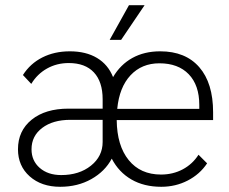

<svg xmlns="http://www.w3.org/2000/svg" viewBox="-20 -707 878 737"><path d="M798 -246H428Q429 -148 474 -92.5Q519 -37 598 -37Q644 -37 681.5 -57Q719 -77 742 -113L775 -80Q747 -38 700.5 -14Q654 10 599 10Q533 10 484.5 -18Q436 -46 409 -98Q383 -49 330.5 -19.5Q278 10 211 10Q139 10 94 -30Q49 -70 49 -134Q49 -205 101.5 -247.5Q154 -290 243 -290H374V-326Q374 -393 340.5 -429Q307 -465 244 -465Q198 -465 160.5 -444Q123 -423 100 -385L68 -419Q96 -463 142.5 -486.5Q189 -510 248 -510Q310 -510 352.5 -484.5Q395 -459 414 -411Q442 -459 488 -484.5Q534 -510 595 -510Q692 -510 745 -449Q798 -388 798 -276ZM745 -304Q745 -380 704.5 -422Q664 -464 592 -464Q524 -464 481 -418Q438 -372 430 -289H745ZM374 -247H250Q183 -247 142 -216Q101 -185 101 -134Q101 -90 132.5 -62.5Q164 -35 215 -35Q284 -35 329 -71Q374 -107 374 -162ZM475 -687H535L445 -554H401Z"/></svg>

Font: Sarabun ExtraLight
Style: Regular
Weight: 275
Designer: Suppakit Chalermlarp | Katatrad Co.,Ltd.
Foundry: Cadson Demak Co.,Ltd.
Version: Version 1.000; ttfautohint (v1.6)